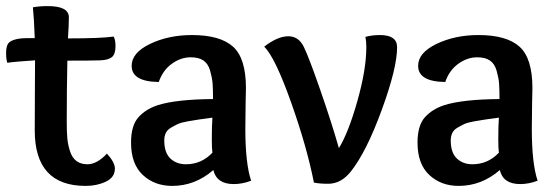

<svg xmlns="http://www.w3.org/2000/svg" viewBox="-20 -600 1830 630"><path d="M49 -474Q58 -475 94 -475Q92 -534 88 -576Q109 -580 137 -580Q206 -580 206 -543Q206 -519 203 -474Q311 -474 353 -480Q359 -469 359 -449Q359 -422 347 -412.5Q335 -403 309 -402Q279 -401 201 -401Q199 -307 199 -198Q199 -166 201 -145Q203 -124 210 -103Q217 -82 231 -71.5Q245 -61 267 -61Q298 -61 331 -96Q357 -67 357 -47Q357 -18 327.5 -4Q298 10 261 10Q94 10 94 -172Q94 -219 94.5 -302.5Q95 -386 95 -402Q31 -398 4 -394Q0 -405 0 -427Q0 -453 11.5 -462Q23 -471 49 -474Z M675 -143Q675 -189 677 -214Q647 -210 633.5 -208Q620 -206 597 -202Q574 -198 563.5 -193Q553 -188 541 -181Q529 -174 524 -163.5Q519 -153 519 -139Q519 -99 539 -80Q559 -61 590 -61Q641 -61 677 -99Q675 -112 675 -143ZM679 -275Q679 -309 677.5 -327Q676 -345 669.5 -368Q663 -391 647.5 -401.5Q632 -412 606 -412Q573 -412 543.5 -390.5Q514 -369 501 -331Q412 -332 412 -384Q412 -427 472.5 -456Q533 -485 610 -485Q702 -485 744.5 -447Q787 -409 787 -311Q787 -308 786 -264Q785 -220 785 -178Q785 -64 804 -7Q775 4 747 4Q691 4 680 -42Q620 10 545 10Q487 10 448.5 -26Q410 -62 410 -132Q410 -188 434 -215Q458 -242 498 -255Q558 -274 679 -275Z M1227 -485Q1283 -485 1283 -445Q1283 -377 1232.5 -239Q1182 -101 1131 -37Q1099 3 1057 3Q1027 3 1010 -1Q987 -118 935 -264.5Q883 -411 847 -447Q891 -481 926 -481Q960 -481 977 -446Q994 -411 1031 -304.5Q1068 -198 1092 -114Q1123 -164 1152.5 -268Q1182 -372 1182 -446Q1182 -464 1179 -479Q1201 -485 1227 -485Z M1615 -143Q1615 -189 1617 -214Q1587 -210 1573.5 -208Q1560 -206 1537 -202Q1514 -198 1503.5 -193Q1493 -188 1481 -181Q1469 -174 1464 -163.5Q1459 -153 1459 -139Q1459 -99 1479 -80Q1499 -61 1530 -61Q1581 -61 1617 -99Q1615 -112 1615 -143ZM1619 -275Q1619 -309 1617.5 -327Q1616 -345 1609.5 -368Q1603 -391 1587.5 -401.5Q1572 -412 1546 -412Q1513 -412 1483.5 -390.5Q1454 -369 1441 -331Q1352 -332 1352 -384Q1352 -427 1412.5 -456Q1473 -485 1550 -485Q1642 -485 1684.5 -447Q1727 -409 1727 -311Q1727 -308 1726 -264Q1725 -220 1725 -178Q1725 -64 1744 -7Q1715 4 1687 4Q1631 4 1620 -42Q1560 10 1485 10Q1427 10 1388.5 -26Q1350 -62 1350 -132Q1350 -188 1374 -215Q1398 -242 1438 -255Q1498 -274 1619 -275Z"/></svg>

Font: Overlock
Style: Bold
Weight: 700
Designer: Dario Muhafara
Foundry: Dario Manuel Muhafara
Version: Version 1.001